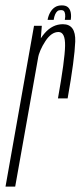

<svg xmlns="http://www.w3.org/2000/svg" viewBox="-50 -694 299 714"><path d="M165.5 -328H201.5Q227.5 -475 229.8 -539.5Q232 -604 184 -604Q145 -604 115.8 -570.2Q86.5 -536.5 78.5 -490.5L90.5 -475.5Q96.5 -507 118.8 -541Q141 -575 167.5 -575Q193 -575 192 -523Q191 -471 165.5 -328ZM-29.5 0H6.5L99.5 -523L105.5 -598H76.5ZM180 -674Q164.5 -674 154 -667Q143.5 -660 136.5 -647.5Q129.5 -635 127 -620H149.5Q151.5 -632.5 155.2 -640.8Q159 -649 163.8 -652.8Q168.5 -656.5 177 -656.5Q184 -656.5 187.5 -653Q191 -649.5 192.2 -641.2Q193.5 -633 191 -620H213Q215.5 -635 213 -647.5Q210.5 -660 202.8 -667Q195 -674 180 -674Z"/></svg>

Font: Anybody ExtraCondensed ExtraLight
Style: Italic
Weight: 250
Width: 2
Italic angle: -10°
Version: Version 1.113;gftools[0.9.25]